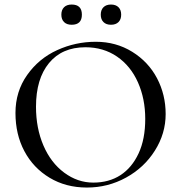

<svg xmlns="http://www.w3.org/2000/svg" viewBox="-20 -822 806 854"><path d="M359.9 -611.8Q255.9 -611.8 198 -541.5Q140.1 -471.2 140.1 -347.2Q140.1 -252 173.1 -175Q206.1 -98.1 265.6 -54Q325.2 -9.8 395 -9.8Q464.8 -9.8 515.9 -43Q566.9 -76.2 596.4 -139.6Q626 -203.1 626 -293Q626 -382.8 593.5 -455.8Q561 -528.8 500.5 -570.3Q439.9 -611.8 359.9 -611.8ZM88.4 -149.7Q48.8 -224.1 48.8 -319.6Q48.8 -415 100.8 -488.5Q152.8 -562 234.4 -599.1Q315.9 -636.2 406 -636.2Q496.1 -636.2 568.1 -591.6Q640.1 -546.9 678.5 -473.9Q716.8 -400.9 716.8 -314.5Q716.8 -228 668.9 -152.1Q621.1 -76.2 540.5 -32Q460 12.2 366.5 12.2Q272.9 12.2 200.4 -31.5Q127.9 -75.2 88.4 -149.7ZM440.2 -723.9Q428.2 -735.8 428.2 -756.8Q428.2 -777.8 440.2 -789.8Q452.1 -801.8 473.6 -801.8Q495.1 -801.8 507.1 -789.8Q519 -777.8 519 -756.8Q519 -735.8 507.1 -723.9Q495.1 -711.9 473.6 -711.9Q452.1 -711.9 440.2 -723.9ZM298.8 -801.8Q344.2 -801.8 344.2 -756.8Q344.2 -711.9 298.8 -711.9Q276.9 -711.9 264.9 -723.9Q252.9 -735.8 252.9 -756.8Q252.9 -777.8 264.9 -789.8Q276.9 -801.8 298.8 -801.8Z"/></svg>

Font: Cormorant-Medium
Style: Regular
Weight: 500
Designer: Christian Thalmann (Catharsis Fonts)
Version: Version 3.000